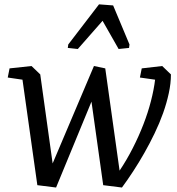

<svg xmlns="http://www.w3.org/2000/svg" viewBox="-20 -840 804 871"><path d="M23.4 -529.8 123 -540.5 162.6 -502.4 218.8 -98.6 406.2 -540.5 457.5 -529.8 522.5 -65.9Q555.2 -114.7 582.5 -168.5Q609.9 -222.2 630.6 -275.9Q651.4 -329.6 664.8 -381.6Q678.2 -433.6 683.6 -478.5L614.7 -488.3L623 -529.8L715.8 -540.5L755.4 -502.4Q755.4 -461.9 745.8 -417.5Q736.3 -373 720 -327.1Q703.6 -281.2 681.6 -235.6Q659.7 -189.9 635 -146.5Q610.4 -103 584.2 -63Q558.1 -22.9 533.2 10.7L448.2 0L395 -378.9L234.4 10.7L149.4 0L82 -478.5L15.1 -488.3ZM565.4 -622.6 518.1 -617.7 445.3 -745.6 333 -617.7 287.6 -622.6 289.6 -638.2 429.2 -820.3 493.2 -815.4 567.4 -638.2Z"/></svg>

Font: Noticia Text
Style: Italic
Weight: 400
Italic angle: -8°
Designer: JM Sole
Foundry: JM Sole
Version: Version 1.003